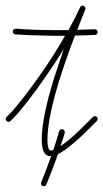

<svg xmlns="http://www.w3.org/2000/svg" viewBox="-30 -530 364 676"><path d="M-7 -118C-11 -114 -11 -108 -7 -104C-3 -100 3 -100 7 -104L19 -116C39 -136 84 -192 132 -262C153 -292 175 -325 195 -359C183 -323 171 -288 160 -254C134 -170 117 -93 117 -39C117 -18 120 -4 124 4C130 16 139 20 149 20H150C139 52 126 85 115 112C113 117 115 123 120 125C125 127 131 125 133 120C145 92 157 59 169 27C170 22 172 17 174 13C189 5 207 -7 224 -22C251 -44 277 -70 294 -87L311 -104C315 -108 315 -114 311 -118C307 -122 301 -122 297 -118L280 -101C264 -85 238 -59 212 -37C202 -29 192 -22 183 -15C189 -32 194 -48 198 -62C199 -68 196 -73 191 -75C185 -76 180 -73 178 -68C173 -49 166 -26 158 -2C154 -1 152 0 149 0C146 0 144 -2 142 -5C139 -11 137 -22 137 -39C137 -92 154 -167 179 -248C195 -299 214 -353 234 -405C257 -405 281 -406 304 -407C310 -407 314 -412 314 -417C314 -423 309 -427 304 -427C283 -426 262 -426 242 -425C251 -449 261 -473 270 -496C270 -496 270 -496 270 -497C270 -497 271 -497 271 -498V-499C271 -500 271 -501 271 -501V-502C271 -502 271 -503 270 -503V-504C270 -504 270 -505 269 -505C269 -506 269 -506 269 -506L268 -507L267 -508H266L265 -509C265 -509 265 -509 264 -509C264 -510 263 -510 263 -510C262 -510 262 -510 262 -510C261 -510 261 -510 260 -510C260 -510 260 -510 259 -510C259 -510 258 -510 258 -509H257C257 -509 256 -509 256 -508H255L254 -507C254 -507 253 -507 253 -506C253 -506 253 -506 253 -505L252 -504C240 -478 226 -451 211 -424C193 -424 174 -424 157 -424C110 -424 65 -426 26 -429C20 -429 15 -425 15 -420C15 -414 19 -409 24 -409C64 -406 109 -405 157 -404C171 -404 185 -404 199 -404C173 -358 144 -313 116 -273C68 -204 25 -150 5 -130Z"/></svg>

Font: Mistral SingleLine OTF-SVG Regular
Style: Regular
Weight: 300
Designer: François Chastanet, Élisa Garzelli, Anais Alves, Morgane Autin
Foundry: institut supérieur des arts et du design Toulouse / isdaT
Version: Version 1.000;hotconv 1.0.117;makeotfexe 2.5.65602 DEVELOPME